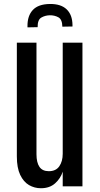

<svg xmlns="http://www.w3.org/2000/svg" viewBox="-20 -950 510 979"><path d="M188.5 9.8C218.4 9.8 242.7 1.4 261.2 -15.4C279.8 -32.1 292.6 -51.9 299.8 -74.7V0H400.4V-732.4H299.8V-166C299.8 -140.3 294 -119.1 282.5 -102.3C270.9 -85.5 253.1 -77.1 229 -77.1C207.2 -77.1 191.2 -84.5 181.2 -99.1C171.1 -113.8 166 -135.3 166 -163.6V-732.4H65.9V-152.3C65.9 -113.6 71.6 -82.3 83 -58.3C94.4 -34.4 109.4 -17.1 127.9 -6.3C146.5 4.4 166.7 9.8 188.5 9.8ZM120.1 -810.5 171.9 -811.5C171.5 -836.6 177.8 -852.9 190.7 -860.4C203.5 -867.8 217.8 -871.7 233.4 -872.1C249.7 -872.4 264.4 -869 277.6 -861.8C290.8 -854.7 297.5 -838.7 297.9 -814L349.6 -814.9V-822.3C349.3 -857.1 339.3 -883.9 319.6 -902.6C299.9 -921.3 271.2 -930.3 233.4 -929.7C194.3 -929 165.6 -918.8 147.2 -898.9C128.8 -879.1 119.8 -851.7 120.1 -816.9Z"/></svg>

Font: Antonio
Style: Regular
Weight: 400
Designer: Vernon Adams
Foundry: Vernon Adams
Version: Version 1.002